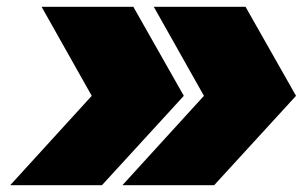

<svg xmlns="http://www.w3.org/2000/svg" viewBox="-20 -543 888 563"><path d="M339 0 578 -262 431 -523H700L848 -262L608 0ZM10 0 249 -262 102 -523H371L519 -262L279 0Z"/></svg>

Font: Tomorrow ExtraBold
Style: Italic
Weight: 800
Italic angle: -10°
Designer: Tony de Marco, Monica Rizzolli
Foundry: Just in Type
Version: Version 2.002